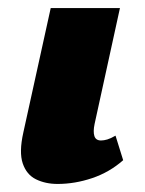

<svg xmlns="http://www.w3.org/2000/svg" viewBox="-20 -447 361 477"><path d="M123 10Q93 10 69.5 -1.5Q46 -13 36.5 -41Q27 -69 38 -118L106 -427H278L215 -139Q211 -120 214.5 -109Q218 -98 231 -98Q238 -98 246.5 -100.5Q255 -103 267 -110L286 -49Q252 -19 209 -4.5Q166 10 123 10Z"/></svg>

Font: Ysabeau Black
Style: Italic
Weight: 900
Italic angle: -12°
Version: Version 2.000;gftools[0.9.27.dev2+g8671c4b]